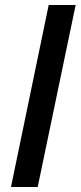

<svg xmlns="http://www.w3.org/2000/svg" viewBox="-20 -749 323 769"><path d="M24 0 175 -729H283L131 0Z"/></svg>

Font: Mona Sans ExtraLight Medium
Style: Italic
Weight: 500
Italic angle: -11.6951°
Version: Version 2.000